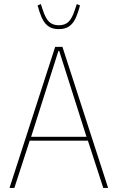

<svg xmlns="http://www.w3.org/2000/svg" viewBox="-20 -930 582 950"><path d="M491 0 415 -234H127L51 0H27L253 -698H289L515 0ZM321 -527 273 -678H269L221 -527L134 -253H408ZM271 -786Q250 -786 234.5 -792Q219 -798 206.5 -811.5Q194 -825 184.5 -847.5Q175 -870 166 -903L182 -910L191 -883Q205 -839 223 -822Q241 -805 271 -805Q301 -805 319 -822Q337 -839 351 -883L360 -910L376 -903Q367 -870 357.5 -847.5Q348 -825 335.5 -811.5Q323 -798 307.5 -792Q292 -786 271 -786Z"/></svg>

Font: IBM Plex Sans Condensed Thin
Style: Regular
Weight: 100
Width: 3
Designer: Mike Abbink, Paul van der Laan, Pieter van Rosmalen
Foundry: Bold Monday
Version: Version 1.3